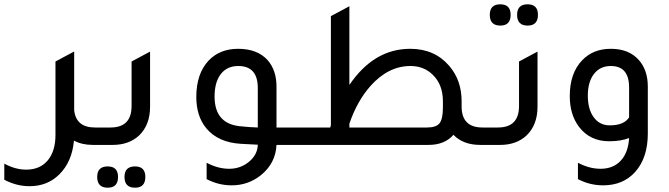

<svg xmlns="http://www.w3.org/2000/svg" viewBox="-107 -674 3113 893"><path d="M335 -81H401V0H325Q274 0 237 -20Q228 79 168 138Q113 192 30 192Q-30 192 -87 162V87Q-36 115 15 115Q79 115 115 72Q151 29 151 -47V-388L237 -434V-433L238 -434V-161Q247 -81 335 -81Z M341 0V-81H407Q505 -81 505 -181V-388L591 -434V-178Q591 -93 540 -44Q493 0 417 0ZM394 199Q345 199 345 149Q345 100 394 100Q442 100 442 149Q442 199 394 199ZM521 199Q472 199 472 149Q472 100 521 100Q569 100 569 149Q569 199 521 199Z M1303 -81V0H1179Q1175 86 1105 142Q1046 188 971 188Q909 188 854 159V83Q907 111 959 111Q1012 111 1051.5 78Q1091 45 1092 -1Q1040 -3 1015 -5Q907 -11 852 -78Q806 -134 806 -223Q806 -332 864 -393Q916 -447 1001 -447Q1090 -447 1138 -394Q1179 -347 1179 -271V-81ZM1092 -265Q1092 -367 1001 -367Q949 -367 920 -329.5Q891 -292 891 -225Q891 -94 1019 -86Q1043 -83 1092 -81Z M2137 -81H2203V0H2127Q2047 0 2002 -47Q1961 0 1886 0H1243V-81H1429L1432 -92V-599L1518 -645V-279Q1632 -447 1801 -447Q1914 -447 1982 -368Q2040 -301 2040 -203V-179Q2040 -81 2137 -81ZM1953 -175V-203Q1953 -281 1905 -327Q1864 -367 1802 -367Q1699 -367 1616 -274Q1554 -204 1518 -99V-81H1879Q1922 -81 1937.5 -101Q1953 -121 1953 -175Z M2220 -555Q2171 -555 2171 -605Q2171 -654 2220 -654Q2268 -654 2268 -605Q2268 -555 2220 -555ZM2347 -555Q2298 -555 2298 -605Q2298 -654 2347 -654Q2395 -654 2395 -605Q2395 -555 2347 -555ZM2143 0V-81H2209Q2307 -81 2307 -181V-388L2393 -434V-178Q2393 -93 2342 -44Q2295 0 2219 0Z M2819 -32Q2781 -17 2726 -17Q2637 -17 2586 -84Q2543 -141 2543 -227Q2543 -333 2600 -393Q2651 -447 2734 -447Q2819 -447 2865 -394Q2906 -347 2906 -271V-53Q2906 60 2847 126Q2791 188 2698 188Q2636 188 2581 159V83Q2634 111 2686 111Q2745 111 2780 73.5Q2815 36 2819 -32ZM2819 -267Q2819 -367 2734 -367Q2684 -367 2655.5 -330Q2627 -293 2627 -229Q2627 -166 2654.5 -128.5Q2682 -91 2729 -91Q2795 -91 2819 -128Z"/></svg>

Font: Space Grotesk Medium
Style: Regular
Weight: 500
Designer: Florian Karsten
Foundry: Florian Karsten
Version: Version 2.000